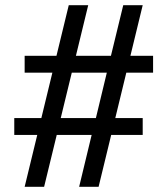

<svg xmlns="http://www.w3.org/2000/svg" viewBox="-20 -720 645 740"><path d="M75 -440H210H224H416H430H570V-505H75ZM35 -200H530V-265H402H382H182H166H35ZM455 -700 401 -478 397 -462 345 -246 340 -228 285 0H360L530 -700ZM245 -700 75 0H150L205 -226L209 -244L263 -466L267 -482L320 -700Z"/></svg>

Font: Jost* Book
Style: Regular
Weight: 400
Version: Version 3.000